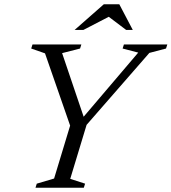

<svg xmlns="http://www.w3.org/2000/svg" viewBox="-20 -878 802 898"><path d="M626.5 -632 553.5 -651 559.5 -670H762.5L756.5 -651L678.5 -630.5L385 -294L308.5 -41.5L378 -19L372 0H146L152 -19L233 -43L308 -290.5L190.5 -628.5L126 -651L132 -670H360.5L354.5 -651L270.5 -629.5L378 -312L355 -313ZM329 -738 465.5 -858H538L601 -738H570L484 -803H495.5L370 -738Z"/></svg>

Font: Newsreader Text
Style: Italic
Weight: 400
Italic angle: -17°
Designer: Hugues Gentile
Foundry: Production Type
Version: Version 1.001